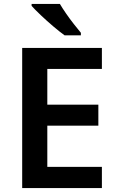

<svg xmlns="http://www.w3.org/2000/svg" viewBox="-20 -958 598 978"><path d="M499 0H93V-714H499V-607H221V-425H481V-318H221V-108H499ZM285 -938Q298 -916 317 -888.5Q336 -861 356.5 -835Q377 -809 392 -791V-778H309Q284 -796 251 -824Q218 -852 187.5 -881Q157 -910 141 -928V-938Z"/></svg>

Font: Noto Sans Bassa Vah SemiBold
Style: Regular
Weight: 600
Designer: Monotype Design Team
Foundry: Monotype Imaging Inc.
Version: Version 2.002; ttfautohint (v1.8.4.7-5d5b)